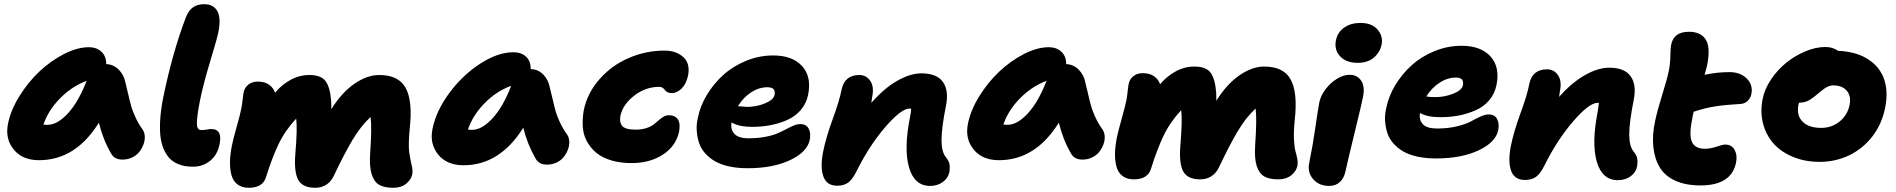

<svg xmlns="http://www.w3.org/2000/svg" viewBox="-20 -808 8994 911"><path d="M165 -47.9Q85.9 -47.9 44.7 -99.1Q3.4 -150.4 18.1 -221.2Q30.8 -285.2 71.8 -351.3Q112.8 -417.5 166.5 -468.3Q220.2 -519 283.4 -551.5Q346.7 -584 401.9 -584Q438.5 -584 461.4 -562.5Q484.4 -541 483.9 -503.9Q519 -502.4 543.5 -477.5Q567.9 -452.6 574.2 -419.9Q579.1 -401.4 588.4 -360.8Q597.7 -320.3 603.3 -301.3Q608.9 -282.2 622.6 -252Q636.2 -221.7 655.8 -194.8Q665 -182.1 666.7 -163.8Q668.5 -145.5 661.9 -126Q655.3 -106.4 642.6 -89.4Q629.9 -72.3 608.4 -61.5Q586.9 -50.8 561 -50.8Q522.5 -50.8 506.8 -80.1Q468.8 -145.5 449.2 -226.1Q338.9 -47.9 165 -47.9ZM206.1 -215.8Q252.4 -215.8 302.5 -270.3Q352.5 -324.7 391.1 -424.8Q320.3 -397.9 264.4 -340.8Q208.5 -283.7 186 -216.8Q191.9 -215.8 206.1 -215.8Z M896.5 -17.1Q877 -17.1 860.1 -19.5Q843.3 -22 823.2 -30.5Q803.2 -39.1 788.3 -53Q773.4 -66.9 760.7 -92Q748 -117.2 742.7 -150.6Q737.3 -184.1 739.7 -233.9Q742.2 -283.7 754.4 -345.2Q797.9 -557.1 861.3 -724.1Q874 -757.3 895 -772.7Q916 -788.1 948.7 -788.1Q993.7 -788.1 1011.7 -754.4Q1029.8 -720.7 1015.6 -652.8Q1008.8 -620.6 976.6 -514.6Q944.3 -408.7 927.7 -325.2Q920.4 -287.6 917.2 -261.5Q914.1 -235.4 914.1 -221.7Q914.1 -208 918.2 -200.9Q922.4 -193.8 926.3 -192.4Q930.2 -190.9 937.5 -190.9Q947.8 -190.9 961.9 -193.4Q976.1 -195.8 982.4 -195.8Q1037.1 -195.8 1021.5 -122.1Q1011.7 -73.2 977.1 -45.2Q942.4 -17.1 896.5 -17.1Z M1160.2 83Q1127 83 1106 66.4Q1085 49.8 1077.6 20.5Q1070.3 -8.8 1071.3 -42.5Q1072.3 -76.2 1080.1 -116.2Q1085.4 -144.5 1102.5 -204.6Q1119.6 -264.6 1125 -293Q1127.9 -307.6 1130.9 -333.3Q1133.8 -358.9 1136.2 -370.1Q1140.1 -391.6 1158 -406.2Q1175.8 -420.9 1203.1 -420.9Q1236.3 -420.9 1257.1 -405.8Q1277.8 -390.6 1285.2 -368.2Q1316.9 -406.2 1358.9 -429.2Q1400.9 -452.1 1448.2 -452.1Q1503.4 -452.1 1524.9 -422.9Q1546.4 -393.6 1551.3 -329.1Q1552.2 -314.9 1552.2 -290Q1601.1 -368.7 1661.4 -410.4Q1721.7 -452.1 1779.3 -452.1Q1871.6 -452.1 1905 -390.4Q1938.5 -328.6 1924.3 -201.2Q1916.5 -117.7 1921.9 -83.3Q1927.2 -48.8 1933.3 -23.9Q1939.5 1 1936 19Q1931.2 44.4 1907.2 63.7Q1883.3 83 1846.2 83Q1804.2 83 1779.8 69.3Q1755.4 55.7 1743.7 19.5Q1731.9 -16.6 1736.3 -80.1Q1745.1 -207 1738.3 -252.9Q1692.4 -210.4 1653.3 -145.3Q1614.3 -80.1 1564.9 23.9Q1552.2 52.7 1529.1 67.9Q1505.9 83 1476.1 83Q1415.5 83 1395 45.4Q1374.5 7.8 1381.3 -78.1Q1391.6 -198.7 1385.3 -245.1Q1332.5 -188.5 1301.8 -124.3Q1271 -60.1 1242.2 32.2Q1227.1 83 1160.2 83Z M2179.2 -23.9Q2100.1 -23.9 2058.8 -75Q2017.6 -126 2032.2 -196.8Q2049.3 -282.2 2112.3 -367.2Q2175.3 -452.1 2258.8 -506.1Q2342.3 -560.1 2416 -560.1Q2453.6 -560.1 2476.1 -539.1Q2498.5 -518.1 2498 -480Q2533.2 -479.5 2557.4 -454.6Q2581.5 -429.7 2587.9 -396Q2592.8 -378.4 2602.3 -337.2Q2611.8 -295.9 2617.2 -277.1Q2622.6 -258.3 2636.5 -228Q2650.4 -197.8 2669.9 -170.9Q2679.2 -158.2 2680.9 -139.9Q2682.6 -121.6 2676 -102.1Q2669.4 -82.5 2656.7 -65.4Q2644 -48.3 2622.6 -37.6Q2601.1 -26.9 2575.2 -26.9Q2536.6 -26.9 2521 -56.2Q2481.4 -125.5 2462.9 -202.1Q2351.6 -23.9 2179.2 -23.9ZM2220.2 -191.9Q2266.6 -191.9 2317.1 -246.8Q2367.7 -301.8 2405.3 -400.9Q2334.5 -375 2278.6 -317.6Q2222.7 -260.3 2200.2 -192.9Q2203.1 -192.9 2210 -192.4Q2216.8 -191.9 2220.2 -191.9Z M2976.6 -34.2Q2923.3 -34.2 2880.6 -46.9Q2837.9 -59.6 2810.3 -82.3Q2782.7 -105 2765.4 -136.2Q2748 -167.5 2745.4 -204.6Q2742.7 -241.7 2749.5 -283.2Q2766.1 -365.7 2824 -431.6Q2881.8 -497.6 2963.1 -532.7Q3044.4 -567.9 3132.8 -567.9Q3188 -567.9 3221.9 -537.4Q3255.9 -506.8 3244.6 -449.2Q3235.8 -408.7 3213.6 -387.5Q3191.4 -366.2 3166.5 -366.2Q3154.8 -366.2 3146.5 -370.8Q3138.2 -375.5 3134.5 -381.1Q3130.9 -386.7 3124.3 -391.4Q3117.7 -396 3108.9 -396Q3043 -396 2989 -354Q2935.1 -312 2923.8 -258.8Q2918 -228 2932.4 -210.4Q2946.8 -192.9 2995.6 -192.9Q3023.9 -192.9 3045.9 -200Q3067.9 -207 3081.1 -217Q3094.2 -227.1 3105.2 -237.1Q3116.2 -247.1 3128.2 -254.2Q3140.1 -261.2 3153.8 -261.2Q3182.6 -261.2 3196 -241.9Q3209.5 -222.7 3201.7 -181.2Q3186.5 -114.3 3125 -74.2Q3063.5 -34.2 2976.6 -34.2Z M3527.3 -9.8Q3478.5 -9.8 3438.7 -18.6Q3398.9 -27.3 3371.6 -43.5Q3344.2 -59.6 3324.7 -81.8Q3305.2 -104 3296.6 -130.9Q3288.1 -157.7 3285.9 -188Q3283.7 -218.3 3291.5 -250Q3302.2 -305.2 3334.2 -358.2Q3366.2 -411.1 3412.1 -452.6Q3458 -494.1 3520.3 -519.5Q3582.5 -544.9 3648.4 -544.9Q3739.7 -544.9 3785.6 -494.6Q3831.5 -444.3 3814.5 -358.9Q3806.2 -317.4 3780 -286.6Q3753.9 -255.9 3715.8 -239Q3677.7 -222.2 3636.2 -214.1Q3594.7 -206.1 3548.3 -206.1Q3485.8 -206.1 3451.2 -227.1Q3445.3 -194.3 3464.4 -173.1Q3483.4 -151.9 3532.2 -151.9Q3574.7 -151.9 3610.6 -158.7Q3646.5 -165.5 3669.4 -175.5Q3692.4 -185.5 3711.2 -195.6Q3730 -205.6 3746.3 -212.4Q3762.7 -219.2 3776.4 -219.2Q3806.2 -219.2 3817.1 -197.3Q3828.1 -175.3 3822.3 -145Q3810.5 -86.9 3729 -48.3Q3647.5 -9.8 3527.3 -9.8ZM3621.1 -394Q3581.1 -394 3543.9 -369.9Q3506.8 -345.7 3481.4 -304.2Q3521 -300.8 3524.4 -300.8Q3568.4 -300.8 3609.4 -317.4Q3650.4 -334 3655.3 -357.9Q3658.2 -376.5 3650.1 -385.3Q3642.1 -394 3621.1 -394Z M4393.1 74.2Q4318.8 74.2 4293.2 -13.7Q4267.6 -101.6 4298.3 -254.9Q4303.2 -278.3 4303.2 -292Q4301.3 -293 4295.9 -293Q4256.3 -293 4180.4 -205.1Q4104.5 -117.2 4043.9 4.9Q4024.4 43.9 4004.2 58.6Q3983.9 73.2 3952.1 73.2Q3902.8 73.2 3887 29.8Q3871.1 -13.7 3885.3 -86.9Q3899.4 -157.2 3931.4 -244.1Q3963.4 -331.1 3973.1 -382.8Q3987.8 -452.1 4057.1 -452.1Q4090.8 -452.1 4109.6 -423.8Q4128.4 -395.5 4118.2 -348.1Q4116.2 -328.6 4114.3 -319.8Q4174.3 -388.7 4236.6 -424.3Q4298.8 -460 4352.1 -460Q4425.3 -460 4454.1 -418.9Q4482.9 -377.9 4468.3 -306.2Q4447.3 -199.2 4447.3 -143.8Q4447.3 -88.4 4467.3 -63Q4480.5 -46.9 4484.4 -32.2Q4488.3 -17.6 4484.4 8.8Q4478.5 37.6 4453.1 55.9Q4427.7 74.2 4393.1 74.2Z M4719.7 -47.9Q4640.6 -47.9 4599.4 -99.1Q4558.1 -150.4 4572.8 -221.2Q4585.4 -285.2 4626.5 -351.3Q4667.5 -417.5 4721.2 -468.3Q4774.9 -519 4838.1 -551.5Q4901.4 -584 4956.5 -584Q4993.2 -584 5016.1 -562.5Q5039.1 -541 5038.6 -503.9Q5073.7 -502.4 5098.1 -477.5Q5122.6 -452.6 5128.9 -419.9Q5133.8 -401.4 5143.1 -360.8Q5152.3 -320.3 5158 -301.3Q5163.6 -282.2 5177.2 -252Q5190.9 -221.7 5210.4 -194.8Q5219.7 -182.1 5221.4 -163.8Q5223.1 -145.5 5216.6 -126Q5210 -106.4 5197.3 -89.4Q5184.6 -72.3 5163.1 -61.5Q5141.6 -50.8 5115.7 -50.8Q5077.1 -50.8 5061.5 -80.1Q5023.4 -145.5 5003.9 -226.1Q4893.6 -47.9 4719.7 -47.9ZM4760.7 -215.8Q4807.1 -215.8 4857.2 -270.3Q4907.2 -324.7 4945.8 -424.8Q4875 -397.9 4819.1 -340.8Q4763.2 -283.7 4740.7 -216.8Q4746.6 -215.8 4760.7 -215.8Z M5359.4 43Q5326.2 43 5305.2 26.4Q5284.2 9.8 5276.9 -19.3Q5269.5 -48.3 5270.5 -82Q5271.5 -115.7 5279.3 -155.8Q5285.2 -184.1 5302 -244.1Q5318.8 -304.2 5324.7 -333Q5327.6 -347.7 5330.3 -373.3Q5333 -398.9 5335.4 -410.2Q5339.4 -431.6 5357.2 -446.3Q5375 -460.9 5402.3 -460.9Q5435.5 -460.9 5456.3 -445.8Q5477.1 -430.7 5484.4 -408.2Q5516.1 -446.3 5558.1 -469.2Q5600.1 -492.2 5647.5 -492.2Q5702.6 -492.2 5724.1 -462.9Q5745.6 -433.6 5750.5 -369.1Q5751.5 -355 5751.5 -330.1Q5800.3 -408.7 5860.6 -450.4Q5920.9 -492.2 5978.5 -492.2Q6070.8 -492.2 6104.2 -430.4Q6137.7 -368.7 6123.5 -241.2Q6117.7 -183.6 6119.6 -145.8Q6121.6 -107.9 6127 -89.1Q6132.3 -70.3 6135.5 -53.5Q6138.7 -36.6 6135.7 -21Q6130.9 4.4 6106.7 23.7Q6082.5 43 6045.4 43Q6003.4 43 5979 29.3Q5954.6 15.6 5942.9 -20.5Q5931.2 -56.6 5935.5 -120.1Q5944.3 -246.1 5937.5 -293Q5891.6 -250.5 5853 -185.8Q5814.5 -121.1 5764.6 -16.1Q5752 12.7 5728.5 27.8Q5705.1 43 5675.3 43Q5614.7 43 5594.2 5.4Q5573.7 -32.2 5580.6 -118.2Q5590.8 -237.8 5584.5 -285.2Q5531.7 -228.5 5501 -164.3Q5470.2 -100.1 5441.4 -7.8Q5426.3 43 5359.4 43Z M6421.9 -509.8Q6367.2 -509.8 6338.4 -541Q6309.6 -572.3 6318.8 -617.2Q6327.1 -656.2 6358.6 -677.7Q6390.1 -699.2 6434.6 -699.2Q6489.7 -699.2 6516.4 -667.5Q6543 -635.7 6535.6 -598.1Q6529.3 -562 6500 -535.9Q6470.7 -509.8 6421.9 -509.8ZM6286.6 74.2Q6238.3 74.2 6210.4 41.7Q6182.6 9.3 6191.9 -34.2Q6210 -124.5 6221.9 -208.3Q6233.9 -292 6239.7 -321.8Q6246.6 -355 6270.3 -385.7Q6293.9 -416.5 6324.7 -434.8Q6355.5 -453.1 6382.8 -453.1Q6418.9 -453.1 6437.7 -426.3Q6456.5 -399.4 6447.8 -351.1Q6441.4 -317.4 6406.2 -173.6Q6371.1 -29.8 6364.7 2Q6357.9 36.1 6337.9 55.2Q6317.9 74.2 6286.6 74.2Z M6793.5 -56.2Q6744.6 -56.2 6704.8 -64.9Q6665 -73.7 6637.7 -89.8Q6610.4 -106 6590.8 -128.2Q6571.3 -150.4 6562.7 -177Q6554.2 -203.6 6552 -233.6Q6549.8 -263.7 6557.6 -295.9Q6568.4 -351.1 6600.3 -404.1Q6632.3 -457 6678.2 -498.5Q6724.1 -540 6786.4 -565.4Q6848.6 -590.8 6914.6 -590.8Q7005.9 -590.8 7051.8 -540.5Q7097.7 -490.2 7080.6 -404.8Q7072.3 -363.3 7046.1 -332.5Q7020 -301.8 6981.9 -284.9Q6943.8 -268.1 6902.3 -260Q6860.8 -252 6814.5 -252Q6750.5 -252 6717.8 -272Q6711.9 -239.7 6731 -219Q6750 -198.2 6798.8 -198.2Q6850.6 -198.2 6893.3 -208.7Q6936 -219.2 6958.5 -231.7Q6981 -244.1 7003.7 -254.6Q7026.4 -265.1 7042.5 -265.1Q7072.3 -265.1 7083.5 -243.2Q7094.7 -221.2 7088.9 -190.9Q7077.1 -132.8 6995.4 -94.5Q6913.6 -56.2 6793.5 -56.2ZM6887.7 -439.9Q6847.7 -439.9 6810.3 -415.5Q6772.9 -391.1 6747.6 -350.1Q6764.2 -347.2 6790.5 -347.2Q6834.5 -347.2 6875.5 -363.5Q6916.5 -379.9 6921.4 -403.8Q6924.3 -422.4 6916.5 -431.2Q6908.7 -439.9 6887.7 -439.9Z M7656.2 46.9Q7582 46.9 7556.4 -41Q7530.8 -128.9 7561.5 -282.2Q7562 -287.6 7563.2 -295.4Q7564.5 -303.2 7565.2 -309.1Q7565.9 -314.9 7566.4 -319.8H7559.6Q7520 -319.8 7444.1 -231.9Q7368.2 -144 7307.6 -22Q7288.1 17.1 7267.6 31.5Q7247.1 45.9 7215.3 45.9Q7166 45.9 7150.1 2.7Q7134.3 -40.5 7148.4 -113.8Q7162.6 -184.1 7194.6 -271.2Q7226.6 -358.4 7236.3 -410.2Q7250.5 -479 7320.3 -479Q7354 -479 7372.8 -450.7Q7391.6 -422.4 7381.3 -375Q7380.9 -369.6 7379.4 -360.4Q7377.9 -351.1 7377.4 -348.1Q7437.5 -416 7499.8 -451.4Q7562 -486.8 7615.2 -486.8Q7688.5 -486.8 7717.3 -445.8Q7746.1 -404.8 7731.4 -333Q7710.4 -226.1 7710.4 -170.7Q7710.4 -115.2 7730.5 -89.8Q7743.7 -73.7 7747.6 -59.1Q7751.5 -44.4 7747.6 -18.1Q7741.7 10.7 7716.6 28.8Q7691.4 46.9 7656.2 46.9Z M8048.3 71.8Q7979 71.8 7929.9 49.8Q7880.9 27.8 7856.2 -12.2Q7831.5 -52.2 7825 -108.4Q7818.4 -164.6 7833 -232.9Q7843.3 -282.7 7866.5 -356.7Q7889.6 -430.7 7897.9 -471.2Q7904.8 -503.4 7905.5 -542.2Q7906.2 -581.1 7909.2 -595.2Q7921.4 -657.2 7993.2 -657.2Q8050.3 -657.2 8073.5 -620.1Q8096.7 -583 8080.1 -499Q8076.2 -481.4 8067.9 -453.1Q8127 -465.8 8186 -465.8Q8237.8 -465.8 8268.1 -435.3Q8298.3 -404.8 8290 -362.8Q8287.1 -344.2 8273.2 -330.3Q8259.3 -316.4 8240.2 -314.9Q8168 -311 8118.2 -303.2Q8068.4 -295.4 8016.1 -277.8Q8010.3 -253.9 8008.3 -238.8Q7993.2 -164.6 8008.5 -133.3Q8023.9 -102.1 8069.3 -102.1Q8095.2 -102.1 8124.5 -112.1Q8153.8 -122.1 8166 -122.1Q8196.8 -122.1 8210.4 -96.9Q8224.1 -71.8 8217.3 -37.1Q8195.8 71.8 8048.3 71.8Z M8614.3 -40Q8543.5 -40 8486.3 -64Q8429.2 -87.9 8394 -128.2Q8358.9 -168.5 8345 -223.1Q8331.1 -277.8 8343.3 -337.9Q8352.5 -385.7 8383.5 -431.6Q8414.6 -477.5 8455.8 -510.7Q8497.1 -543.9 8546.4 -564.5Q8595.7 -585 8640.1 -585Q8677.7 -585 8700.2 -566.9Q8786.6 -563.5 8843 -527.3Q8899.4 -491.2 8919.7 -432.1Q8939.9 -373 8924.8 -297.9Q8909.7 -220.2 8864.3 -161.1Q8818.8 -102.1 8753.7 -71Q8688.5 -40 8614.3 -40ZM8513.2 -311Q8503.4 -261.2 8532.5 -231.2Q8561.5 -201.2 8621.1 -201.2Q8670.9 -201.2 8708.5 -231.4Q8746.1 -261.7 8755.9 -310.1Q8764.2 -352.1 8742.7 -377.4Q8721.2 -402.8 8678.2 -402.8Q8673.8 -402.8 8669.7 -402.3Q8665.5 -401.9 8661.1 -400.1Q8656.7 -398.4 8653.6 -397.5Q8650.4 -396.5 8645.3 -393.3Q8640.1 -390.1 8637.5 -388.4Q8634.8 -386.7 8628.9 -382.1Q8623 -377.4 8620.4 -375.5Q8617.7 -373.5 8610.4 -367.4Q8603 -361.3 8600.1 -358.9Q8574.2 -336.9 8556.9 -328.9Q8539.6 -320.8 8516.1 -320.8Q8515.1 -316.9 8513.2 -311Z"/></svg>

Font: Shantell Sans Bouncy
Style: Italic
Weight: 800
Italic angle: -11.31°
Designer: Stephen Nixon, Anya Danilova, Shantell Martin
Foundry: Arrow Type
Version: Version 1.006;[9816181b4]